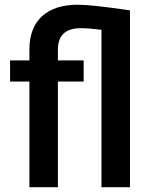

<svg xmlns="http://www.w3.org/2000/svg" viewBox="-20 -780 632 800"><path d="M402.8 0H521.5V-736.8C416 -752.4 343.3 -760.3 303.7 -760.3C176.3 -760.3 103 -694.8 102.5 -575.7V-528.3H22V-440.4H102.5V0H221.2V-440.4H328.6V-528.3H221.2V-572.8C221.2 -632.8 252.9 -662.6 316.9 -662.6C340.8 -662.6 369.6 -660.2 402.8 -655.8Z"/></svg>

Font: Roboto Medium
Style: Regular
Weight: 500
Designer: Google
Version: Version 2.137; 2017